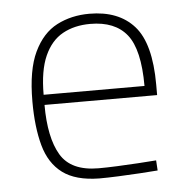

<svg xmlns="http://www.w3.org/2000/svg" viewBox="-43 -552 589 603"><g transform="rotate(-5 251.0 -250.0)"><path d="M246 9Q172 8 131 -22.5Q90 -53 74 -111Q58 -169 58 -250Q58 -349 85 -405.5Q112 -462 157.5 -485.5Q203 -509 260 -509Q352 -509 401 -454Q450 -399 450 -269V-236H95Q95 -133 127.5 -78Q160 -23 247 -23Q273 -23 306 -24.5Q339 -26 372 -28Q405 -30 429 -32L431 0Q407 2 374 4Q341 6 307 7.5Q273 9 246 9ZM95 -268H413Q413 -383 375.5 -430Q338 -477 260 -477Q210 -477 173 -456.5Q136 -436 115.5 -390Q95 -344 95 -268Z"/></g></svg>

Font: Cairo Play ExtraLight
Style: Regular
Weight: 250
Version: Version 3.119